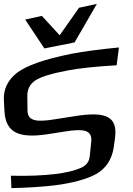

<svg xmlns="http://www.w3.org/2000/svg" viewBox="-99 -941 688 991"><path d="M284 -341 182 -325C99 -312 44 -312 43 -369L42 -447C42 -480 55 -506 82 -525C110 -544 167 -562 254 -578C313 -589 396 -598 503 -604L515 -696C419 -687 336 -676 268 -663C129 -635 36 -602 -13 -564C-60 -526 -82 -479 -79 -423L-76 -368C-70 -256 -2 -226 145 -248L241 -263C331 -277 378 -271 372 -210L364 -133C361 -105 345 -85 315 -73C285 -60 243 -50 189 -43C123 -35 45 -32 -43 -34L-40 30C46 28 120 23 180 16C276 4 348 -16 398 -43C448 -72 478 -117 488 -180L494 -224C511 -340 450 -368 284 -341ZM130 -691 286 -722 401 -921 309 -901 209 -759 117 -859 31 -840Z"/></svg>

Font: Gamestation Warped
Style: Regular
Weight: 400
Designer: Jonas Hecksher
Foundry: Jonas Hecksher, Playtypeª, e-types AS
Version: Version 1.003